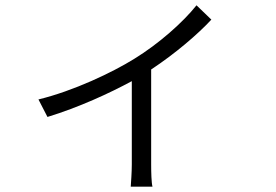

<svg xmlns="http://www.w3.org/2000/svg" viewBox="-20 -628 1040 724"><path d="M125 -253 159 -187C277 -223 394 -277 477 -322V-8C477 22 474 61 473 76H555C551 61 550 22 550 -8V-366C641 -426 726 -499 777 -554L721 -608C670 -544 579 -463 486 -406C404 -355 257 -285 125 -253Z"/></svg>

Font: Noto Sans CJK SC DemiLight
Style: Regular
Weight: 350
Designer: Ryoko NISHIZUKA 西塚涼子 (kana, bopomofo & ideographs); Paul D. Hunt (Latin, Greek & Cyrillic); Sandoll Communications 산돌커뮤니
Foundry: Adobe
Version: Version 2.004;hotconv 1.0.118;makeotfexe 2.5.65603